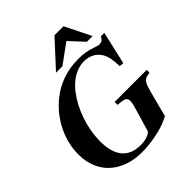

<svg xmlns="http://www.w3.org/2000/svg" viewBox="-246 -1047 1214 1214"><g transform="rotate(-45 361.0 -439.5)"><path d="M563 -723H614L528 -897H447L287 -723H344L475 -818ZM705 -330H418V-304C461 -300 470 -298 481 -292C487 -288 493 -277 493 -268C493 -243 488 -229 466 -154L435 -50C422 -31 380 -20 341 -20C235 -20 177 -86 177 -216C177 -340 222 -464 289 -551C333 -607 393 -649 462 -649C514 -649 554 -627 577 -587C593 -559 599 -529 601 -468L630 -464L681 -685H650C639 -663 628 -655 608 -655C599 -655 591 -657 572 -664C529 -679 494 -685 448 -685C346 -685 258 -654 184 -593C84 -510 21 -386 21 -256C21 -86 141 18 317 18C395 18 494 -1 551 -28L579 -41L623 -208C645 -290 655 -300 705 -304Z"/></g></svg>

Font: XITS
Style: Bold Italic
Weight: 700
Italic angle: -16.33°
Designer: MicroPress Inc., with final additions and corrections provided by Coen Hoffman, Elsevier (retired)
Version: Version 1.302